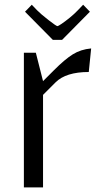

<svg xmlns="http://www.w3.org/2000/svg" viewBox="-20 -812 457 832"><path d="M249 -639.2H209L88.4 -761.2L117.7 -791.5L140.6 -767.6Q156.2 -751.5 190.2 -725.1Q224.1 -698.7 229 -698.7Q231.9 -698.7 246.6 -708.5Q261.2 -718.3 282 -735.1Q302.7 -752 317.4 -767.6L340.3 -791.5L369.6 -761.2ZM364.7 -500Q265.6 -500 220.7 -455.1L166.5 -400.9V0H83.5V-583.5H135.3L166.5 -460.4L214.4 -508.3Q261.2 -555.2 295.7 -576.7Q330.1 -598.1 375 -602.1Z"/></svg>

Font: Resagnicto
Style: Regular
Weight: 500
Version: Version 0.9991